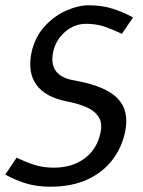

<svg xmlns="http://www.w3.org/2000/svg" viewBox="-27 -696 542 726"><path d="M446 -197Q434 -139 398.5 -92Q363 -45 304 -17.5Q245 10 162 10Q110 10 68 -3.5Q26 -17 -7 -36L36 -100Q68 -84 102 -73Q136 -62 176 -62Q246 -62 293 -97Q340 -132 353 -194Q361 -231 345.5 -254.5Q330 -278 298 -291.5Q266 -305 224 -313Q144 -329 110.5 -375.5Q77 -422 92 -497Q105 -556 141.5 -596Q178 -636 223.5 -656Q269 -676 308 -676Q360 -676 401 -662.5Q442 -649 476 -630L434 -568Q401 -584 369 -595Q337 -606 299 -606Q254 -606 219 -575.5Q184 -545 174 -500Q155 -408 254 -392Q372 -371 417.5 -324Q463 -277 446 -197Z"/></svg>

Font: Epunda Sans
Style: Italic
Weight: 400
Italic angle: -12.0243°
Designer: Simon Atzbach
Foundry: typofactur
Version: Version 2.204; ttfautohint (v1.8.4.7-5d5b)